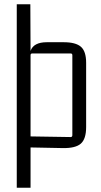

<svg xmlns="http://www.w3.org/2000/svg" viewBox="-20 -695 474 905"><path d="M124 190H59V-675H123L124 -455Q138 -496 201 -496H280Q337 -496 361.5 -474.5Q386 -453 386 -399V-96Q386 -40 361 -18Q336 4 276 3L124 0ZM124 -435V-52L313 -49Q321 -49 321 -58V-435Q321 -443 313 -443H132Q124 -443 124 -435Z"/></svg>

Font: Gemunu Libre Light
Style: Regular
Weight: 300
Designer: Puspanada Ekanayake, Sola Matas, Pathum Egodawatta, Kosala Senevirathne
Foundry: mooniak
Version: Version 1.100